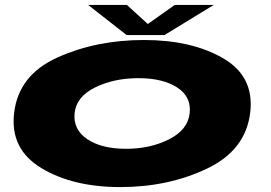

<svg xmlns="http://www.w3.org/2000/svg" viewBox="-20 -755 1102 780"><path d="M469 5Q275.5 5 147.5 -72.5Q19.5 -150 37.5 -297.5Q56 -450.5 213.5 -521.5Q371 -592.5 564.5 -592.5Q758.5 -592.5 886.2 -518.5Q1014 -444.5 996.5 -297.5Q978 -144.5 820.5 -69.8Q663 5 469 5ZM492 -150.5Q590.5 -150.5 667 -189.2Q743.5 -228 750.5 -295Q758 -362 699.5 -399.8Q641 -437.5 542.5 -437.5Q443.5 -437.5 366.8 -400Q290 -362.5 283 -295Q276.5 -228.5 334.8 -189.5Q393 -150.5 492 -150.5ZM494.5 -612.5 338 -735H495.5L580.5 -657.5L690 -735H848.5L648 -612.5Z"/></svg>

Font: Anybody UltraExpanded ExtraBold
Style: Italic
Weight: 800
Width: 9
Italic angle: -10°
Designer: Tyler Finck
Foundry: Etcetera Type Company
Version: Version 1.010; ttfautohint (v1.8.3) -l 8 -r 50 -G 200 -x 14 